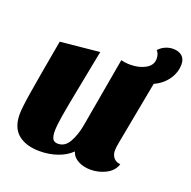

<svg xmlns="http://www.w3.org/2000/svg" viewBox="-122 -786 922 927"><g transform="rotate(20 338.5 -322.5)"><path d="M87 -510 288 -530 255 -360Q229 -228 220.5 -176Q212 -124 212 -96Q212 -72 219 -58Q226 -44 247 -44Q283 -44 304 -81.5Q325 -119 334 -169L397 -528Q420 -522 444 -522Q490 -522 522.5 -540.5Q555 -559 555 -592Q555 -618 541 -632Q555 -648 574.5 -656.5Q594 -665 614 -665Q643 -665 660 -650.5Q677 -636 677 -608Q677 -566 651.5 -529.5Q626 -493 583 -474L522 -149Q517 -122 517 -107Q517 -86 529 -71Q541 -56 564 -54Q553 -18 516 1Q479 20 437 20Q402 20 374 5.5Q346 -9 337 -37Q310 -10 267.5 5Q225 20 176 20Q106 20 65.5 -13Q25 -46 25 -115Q25 -147 38 -228Q51 -309 87 -510Z"/></g></svg>

Font: Sansita ExtraBold Italic
Style: Regular
Weight: 800
Italic angle: -11°
Designer: Pablo Cosgaya
Foundry: Omnibus-Type
Version: Version 1.006